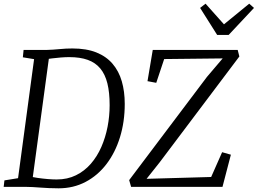

<svg xmlns="http://www.w3.org/2000/svg" viewBox="-22 -1014 1398 1042"><path d="M106 -743H231Q266.5 -744 301.5 -747.5Q336.5 -751 371 -751Q447 -751 500.8 -729.5Q554.5 -708 588.8 -668Q623 -628 639 -572.8Q655 -517.5 655 -450Q655 -353 629.2 -269.5Q603.5 -186 556 -123.8Q508.5 -61.5 442.5 -26.8Q376.5 8 296 8Q267.5 8 243.2 6.8Q219 5.5 197 4Q175 2.5 154.5 1.2Q134 0 113 0H-2L2 -35L76 -47L163 -693L102 -703ZM151 -16.5 136 -58Q154.5 -52.5 182 -48.5Q209.5 -44.5 237.5 -42.2Q265.5 -40 285.5 -40Q344 -40 390.2 -62.8Q436.5 -85.5 471 -125.2Q505.5 -165 528 -216.5Q550.5 -268 561.8 -326Q573 -384 573 -443Q573 -512 560.8 -561.5Q548.5 -611 522.2 -642.5Q496 -674 454.5 -689Q413 -704 354 -704Q333 -704 308 -702Q283 -700 261 -697.2Q239 -694.5 226 -692.5L248 -731.5ZM689.5 0 679 -36.5 1101 -596.5 1186.5 -697 869 -693.5 826 -564.5 778.5 -573.5 807 -743H1268L1277 -707.5L844.5 -133L773.5 -43.5L1124 -53.5L1183.5 -188L1231 -174.5L1185.5 0ZM1156.5 -824.5 1064 -971 1093.5 -994Q1118.5 -966 1143.5 -938Q1168.5 -910 1193.5 -882Q1227.5 -910 1262 -938Q1296.5 -966 1330.5 -994L1356.5 -971L1219 -824.5Z"/></svg>

Font: Merriweather 7pt Light
Style: Italic
Weight: 300
Italic angle: -7.8°
Designer: Eben Sorkin
Foundry: Eben Sorkin
Version: Version 2.200;gftools[0.9.31]